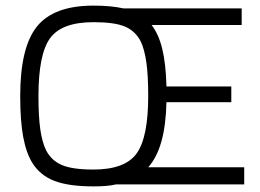

<svg xmlns="http://www.w3.org/2000/svg" viewBox="-20 -657 928 684"><path d="M313 7Q225 7 174 -12.5Q123 -32 95 -77Q73 -113 62.5 -170Q52 -227 52 -315Q52 -489 112 -563Q172 -637 313 -637Q345 -637 371.5 -634.5Q398 -632 420 -627H841V-568H520Q545 -536 558 -483Q571 -430 573 -349H804V-293H573Q571 -210 555 -153Q539 -96 508 -61H850V0H393Q376 4 356 5.5Q336 7 313 7ZM144 -122Q163 -85 200.5 -69Q238 -53 313 -53Q425 -53 466.5 -110Q508 -167 508 -315Q508 -388 501.5 -434Q495 -480 482 -508Q463 -546 426 -562Q389 -578 313 -578Q200 -578 158.5 -521Q117 -464 117 -315Q117 -242 123.5 -196.5Q130 -151 144 -122Z"/></svg>

Font: Blinker Light
Style: Regular
Weight: 300
Designer: Juergen Huber
Foundry: supertype
Version: Version 1.017;hotconv 1.0.117;makeotfexe 2.5.65602